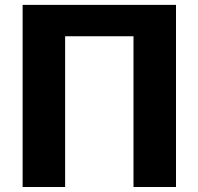

<svg xmlns="http://www.w3.org/2000/svg" viewBox="-20 -748 794 768"><path d="M684 0H514V-603H240.5V0H70.5V-728.5H684Z"/></svg>

Font: Lato
Style: Regular
Weight: 900
Designer: Lukasz Dziedzic with Adam Twardoch and Botio Nikoltchev
Foundry: tyPoland Lukasz Dziedzic
Version: Version 2.010; 2014-09-01; http://www.latofonts.com/; ttfaut